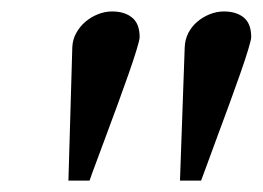

<svg xmlns="http://www.w3.org/2000/svg" viewBox="-20 -734 461 337"><path d="M225.1 -668.9Q225.1 -664.1 219.7 -646.5Q214.4 -628.9 205.8 -604.5Q197.3 -580.1 186.8 -551.5Q176.3 -522.9 166.5 -496.6Q156.7 -470.2 148.7 -448.7Q140.6 -427.2 137.2 -417H100.1L106.9 -650.9Q107.4 -664.6 113.8 -676Q120.1 -687.5 129.9 -695.8Q139.6 -704.1 151.9 -709Q164.1 -713.9 176.8 -713.9Q198.7 -713.9 211.9 -703.1Q225.1 -692.4 225.1 -668.9ZM420.9 -668.9Q420.9 -664.1 415.5 -646.5Q410.2 -628.9 401.6 -604.5Q393.1 -580.1 382.6 -551.5Q372.1 -522.9 362.3 -496.6Q352.5 -470.2 344.7 -448.7Q336.9 -427.2 333 -417H295.9L304.2 -650.9Q304.7 -664.6 310.5 -676Q316.4 -687.5 326.2 -695.8Q335.9 -704.1 348.1 -709Q360.4 -713.9 373 -713.9Q395 -713.9 408 -703.1Q420.9 -692.4 420.9 -668.9Z"/></svg>

Font: Charis SIL CyrE
Style: Bold Italic
Weight: 700
Italic angle: -11°
Foundry: SIL International
Version: Version 5.000